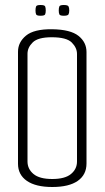

<svg xmlns="http://www.w3.org/2000/svg" viewBox="-20 -745 419 768"><path d="M189 3Q123 3 87.5 -21.5Q52 -46 52 -90V-538Q52 -576 84 -602.5Q116 -629 189 -628Q262 -627 294 -601.5Q326 -576 326 -537V-91Q326 -46 291 -21.5Q256 3 189 3ZM189 -29Q240 -29 264 -49Q288 -69 288 -99V-529Q288 -554 267 -575Q246 -596 187 -596Q132 -596 111 -575.5Q90 -555 90 -530V-99Q90 -69 114 -49Q138 -29 189 -29ZM235 -682Q220 -682 217.5 -687.5Q215 -693 215 -703Q215 -714 217.5 -719.5Q220 -725 235 -725Q251 -725 254 -719.5Q257 -714 257 -703Q257 -693 254 -687.5Q251 -682 235 -682ZM142 -682Q127 -682 124.5 -687.5Q122 -693 122 -703Q122 -714 124.5 -719.5Q127 -725 142 -725Q158 -725 160.5 -719.5Q163 -714 163 -703Q163 -693 160.5 -687.5Q158 -682 142 -682Z"/></svg>

Font: Smooch Sans Light
Style: Regular
Weight: 300
Designer: Robert E. Leuschke
Foundry: Robert E. Leuschke
Version: Version 1.010; ttfautohint (v1.8.3)